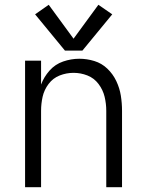

<svg xmlns="http://www.w3.org/2000/svg" viewBox="-20 -784 616 804"><path d="M85 0H152V-320Q152 -350 158.5 -379Q165 -408 183.5 -432.5Q202 -457 230 -468Q258 -479 288 -479Q318 -479 346 -468Q374 -457 392.5 -432.5Q411 -408 418 -379Q425 -350 425 -320V0H491V-320Q491 -352 486 -383.5Q481 -415 467 -444.5Q453 -474 429.5 -496.5Q406 -519 375 -528.5Q344 -538 312 -538Q278 -538 244.5 -526.5Q211 -515 187.5 -488.5Q164 -462 152 -430V-530H85ZM252 -572H325L450 -724L392 -764L288 -622L184 -764L127 -724Z"/></svg>

Font: Iosevka Sparkle Light
Style: Regular
Weight: 300
Designer: Belleve Invis
Foundry: Belleve Invis
Version: Version 4.5.0; ttfautohint (v1.8.3)